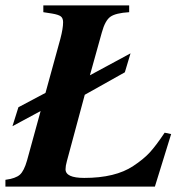

<svg xmlns="http://www.w3.org/2000/svg" viewBox="-42 -689 673 709"><path d="M590 -194 530 0H-22V-25Q16 -30 31.5 -44Q47 -58 58 -97L108 -279L4 -223L26 -293L126 -346L181 -546Q191 -584 191 -607Q191 -622 182.5 -628.5Q174 -635 150 -639L118 -644V-669H435V-644Q385 -641 365.5 -627Q346 -613 334 -569L290 -411L440 -492L419 -422L271 -339L205 -94Q200 -76 200 -64Q200 -32 269 -32Q384 -32 450 -76Q488 -101 511 -126Q534 -151 566 -199Z"/></svg>

Font: STIX MathJax Latin
Style: Bold Italic
Weight: 700
Italic angle: -16.33°
Designer: MicroPress Inc., with final additions and corrections provided by Coen Hoffman, Elsevier (retired)
Version: Version 1.1.1